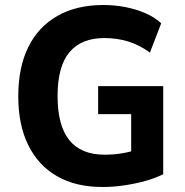

<svg xmlns="http://www.w3.org/2000/svg" viewBox="-20 -736 738 767"><path d="M389 11Q283 11 208 -32Q133 -75 93 -156Q53 -237 53 -351Q53 -467 93 -548Q133 -629 209.5 -672.5Q286 -716 392 -716Q439 -716 482 -707.5Q525 -699 561.5 -683Q598 -667 624 -643L579 -526Q536 -557 491.5 -570.5Q447 -584 397 -584Q305 -584 257.5 -527.5Q210 -471 210 -352Q210 -234 257 -176Q304 -118 398 -118Q435 -118 470 -124Q505 -130 539 -142L504 -89V-280H372V-392H632V-40Q600 -24 560 -13Q520 -2 476.5 4.5Q433 11 389 11Z"/></svg>

Font: Nunito Sans 10pt SemiCondensed ExtraBold
Style: Regular
Weight: 800
Width: 4
Designer: Vernon Adams
Foundry: Vernon Adams
Version: Version 3.101;gftools[0.9.27]